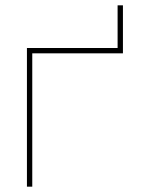

<svg xmlns="http://www.w3.org/2000/svg" viewBox="-20 -700 537 720"><path d="M441 -500H101V0H81V-520H421V-680H441Z"/></svg>

Font: M PLUS 1p Thin
Style: Regular
Weight: 250
Version: Version 1.062